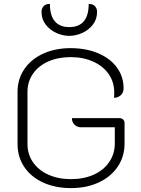

<svg xmlns="http://www.w3.org/2000/svg" viewBox="-20 -956 724 985"><path d="M70 -217V-485Q70 -550 104.5 -601Q139 -652 201 -680.5Q263 -709 342 -709Q421 -709 483 -683Q545 -657 579.5 -610Q614 -563 614 -503Q614 -482 600.5 -468.5Q587 -455 565 -454Q566 -458 566 -482Q566 -535 537.5 -576Q509 -617 458 -640Q407 -663 342 -663Q278 -663 227.5 -640.5Q177 -618 149 -577.5Q121 -537 121 -485V-217Q121 -165 149 -124Q177 -83 228 -60Q279 -37 344 -37Q410 -37 461 -60Q512 -83 540.5 -125Q569 -167 569 -220V-303H398Q376 -303 362.5 -316Q349 -329 349 -350H593Q604 -350 611.5 -343Q619 -336 619 -325V-220Q619 -153 584 -101Q549 -49 486.5 -20Q424 9 344 9Q264 9 201.5 -19.5Q139 -48 104.5 -99.5Q70 -151 70 -217ZM193 -895Q193 -912 203.5 -924Q214 -936 236 -936Q236 -876 261.5 -846.5Q287 -817 335 -817Q435 -817 435 -936Q457 -936 467.5 -924Q478 -912 478 -895Q478 -857 456 -829Q434 -801 401 -786.5Q368 -772 335 -772Q303 -772 270 -786.5Q237 -801 215 -829Q193 -857 193 -895Z"/></svg>

Font: K2D Thin
Style: Regular
Weight: 100
Designer: Katatrad Aksorn Co.,Ltd.
Foundry: Cadson Demak Co.,Ltd.
Version: Version 1.000; ttfautohint (v1.6)